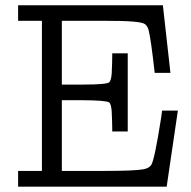

<svg xmlns="http://www.w3.org/2000/svg" viewBox="-20 -700 715 720"><path d="M47.9 0V-59.1H137.2V-622.1H47.9V-680.2H590.8L619.1 -426.8H560.1Q545.9 -554.7 537.1 -587.9Q532.2 -604 522.7 -610.1Q513.2 -616.2 478.5 -619.1Q443.8 -622.1 359.9 -622.1H211.9V-382.8H289.1Q377.9 -382.8 389.2 -391.1Q397 -397.9 398.9 -424.8Q400.9 -468.8 400.9 -490.2V-500H459V-207H400.9V-216.8Q400.9 -237.8 398.9 -282.2Q397 -310.1 389.2 -315.9Q377.9 -323.7 290 -324.2H211.9V-59.1H372.1Q481.9 -59.1 516.1 -64.9Q540 -68.8 547.9 -83Q560.1 -104 584 -256.8Q585 -268.1 587.9 -285.2H647L605 0Z"/></svg>

Font: CMU Concrete
Style: Roman
Weight: 500
Version: Version 0.7.0